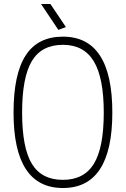

<svg xmlns="http://www.w3.org/2000/svg" viewBox="-20 -934 632 964"><path d="M273 -784 186 -914H233L311 -798ZM296 10Q48 10 48 -369Q48 -562 109 -656Q170 -750 296 -750Q544 -750 544 -369Q544 10 296 10ZM296 -31Q402 -31 451.5 -112Q501 -193 501 -369Q501 -543 451 -626Q401 -709 296 -709Q189 -709 140 -627.5Q91 -546 91 -369Q91 -192 140 -111.5Q189 -31 296 -31Z"/></svg>

Font: Encode Sans Compressed
Style: ExtraLight
Weight: 200
Designer: Pablo Impallari, Andres Torresi
Foundry: Pablo Impallari, Andres Torresi
Version: Version 1.000; ttfautohint (v1.00) -l 8 -r 50 -G 200 -x 14 -